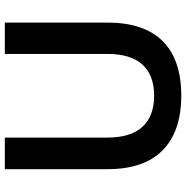

<svg xmlns="http://www.w3.org/2000/svg" viewBox="-8 -736 755 778"><g transform="rotate(-90 369.0 -347.5)"><path d="M370 10Q225 10 148.5 -65.5Q72 -141 72 -289V-705H200V-290Q200 -195 243.5 -147.5Q287 -100 370 -100Q453 -100 496 -147.5Q539 -195 539 -290V-705H666V-289Q666 -141 591 -65.5Q516 10 370 10Z"/></g></svg>

Font: Nunito Sans 12pt ExtraLight
Style: Bold
Weight: 700
Version: Version 3.101;gftools[0.9.27]